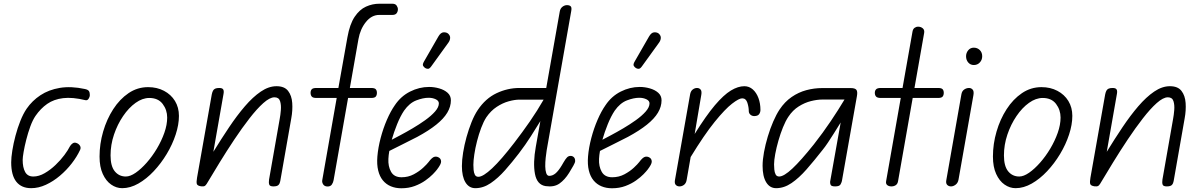

<svg xmlns="http://www.w3.org/2000/svg" viewBox="-20 -999 6444 1029"><path d="M147 9.5Q95 9.5 67.5 -25Q40 -59.5 40 -129Q40 -154.5 46 -192.2Q52 -230 63 -271.5Q74 -313 89.2 -351.2Q104.5 -389.5 122.5 -416Q152 -459 196.5 -488.5Q241 -518 300.8 -528Q360.5 -538 435 -522Q451.5 -518.5 456.5 -511Q461.5 -503.5 461.5 -489Q461.5 -480 455 -470Q448.5 -460 438.5 -462Q368.5 -479 318.5 -473Q268.5 -467 233 -442.2Q197.5 -417.5 170 -377.5Q155 -355.5 142.5 -321.2Q130 -287 120.8 -250.5Q111.5 -214 106.5 -184.5Q101.5 -155 101.5 -142Q101.5 -101.5 114.8 -77.2Q128 -53 158.5 -53Q188.5 -53 219.2 -70.8Q250 -88.5 277.5 -114.8Q305 -141 325 -168Q345 -195 354 -213.5Q359.5 -224 369.8 -231Q380 -238 394 -231Q404.5 -226 409.5 -216.2Q414.5 -206.5 409 -195Q392.5 -159.5 364.5 -123.2Q336.5 -87 301 -57Q265.5 -27 226 -8.8Q186.5 9.5 147 9.5Z M635 9.5Q603.5 9.5 575.8 -9.8Q548 -29 530.8 -66.8Q513.5 -104.5 513.5 -160Q513.5 -227.5 532.8 -293.8Q552 -360 586.8 -413.8Q621.5 -467.5 669 -499.8Q716.5 -532 773.5 -532Q821.5 -532 859 -512.2Q896.5 -492.5 917.8 -457.8Q939 -423 939 -378Q939 -331 921.5 -277.8Q904 -224.5 873.5 -173.8Q843 -123 804 -81.5Q765 -40 721.5 -15.2Q678 9.5 635 9.5ZM572.5 -166Q572.5 -108.5 595.2 -80.8Q618 -53 654.5 -53Q678 -53 707.2 -73.2Q736.5 -93.5 766.2 -127.2Q796 -161 820.8 -202.5Q845.5 -244 860.8 -287.2Q876 -330.5 876 -369Q876 -410 851.8 -442Q827.5 -474 780 -474Q743.5 -474 706.8 -447.8Q670 -421.5 639.8 -377Q609.5 -332.5 591 -277.8Q572.5 -223 572.5 -166Z M1445 0Q1426 0 1422.8 -10.2Q1419.5 -20.5 1422 -37L1479 -361.5Q1483 -382 1485.2 -409.2Q1487.5 -436.5 1481 -457Q1474.5 -477.5 1451 -477.5Q1426 -477.5 1391.2 -446.5Q1356.5 -415.5 1316.8 -364.2Q1277 -313 1236 -251.5Q1195 -190 1157 -128Q1119 -66 1088 -14Q1082 -4.5 1076.5 -1.8Q1071 1 1057.5 -0.5Q1037.5 -3.5 1034.8 -13.5Q1032 -23.5 1036 -46.5L1115 -493Q1117.5 -505 1121.5 -512.8Q1125.5 -520.5 1133.5 -524Q1141.5 -527.5 1155 -527.5Q1171 -527.5 1176 -520Q1181 -512.5 1178 -496L1123.5 -185.5Q1165.5 -254 1207.8 -317Q1250 -380 1292.5 -429.5Q1335 -479 1377.5 -508Q1420 -537 1462 -537Q1504.5 -537 1524 -511.8Q1543.5 -486.5 1546.2 -447Q1549 -407.5 1541 -364.5L1482 -28.5Q1480 -16 1472.8 -8Q1465.5 0 1445 0Z M1736 0.5Q1719.5 0.5 1712.2 -10.5Q1705 -21.5 1707 -33L1784.5 -474H1676Q1657 -474 1650.8 -481.5Q1644.5 -489 1644.5 -501.5Q1644.5 -513.5 1650.8 -520.5Q1657 -527.5 1676 -527.5H1793.5L1842 -799.5Q1854.5 -870 1880.8 -909Q1907 -948 1941.5 -963.5Q1976 -979 2012.5 -979H2083Q2099 -979 2105.8 -969Q2112.5 -959 2112.5 -949.5Q2112.5 -937.5 2105.8 -928.2Q2099 -919 2083 -919H2012.5Q1971.5 -919 1941 -881Q1910.5 -843 1901 -789L1855 -527.5H1969Q1988 -527.5 1994 -520.5Q2000 -513.5 2000 -501.5Q2000 -489 1994 -481.5Q1988 -474 1969 -474H1845.5L1768 -34Q1766 -21.5 1758.8 -10.5Q1751.5 0.5 1736 0.5Z M2131 10Q2100 10 2074.8 -0.5Q2049.5 -11 2032 -32.2Q2014.5 -53.5 2006.8 -85.5Q1999 -117.5 2002.5 -160.5Q2006.5 -208 2020 -259.2Q2033.5 -310.5 2053.5 -356.8Q2073.5 -403 2096 -435Q2128.5 -483.5 2177.8 -508.2Q2227 -533 2279.5 -533Q2307.5 -533 2334.2 -525.2Q2361 -517.5 2378.8 -501.8Q2396.5 -486 2396.5 -461.5Q2396.5 -427.5 2377.2 -395.2Q2358 -363 2318.2 -331Q2278.5 -299 2216.5 -265.5Q2183.5 -248.5 2140 -226.8Q2096.5 -205 2066.5 -190Q2064.5 -180.5 2063.2 -168.2Q2062 -156 2061.5 -147.5Q2059.5 -107 2076 -78Q2092.5 -49 2132 -49Q2168 -49 2197.8 -65Q2227.5 -81 2248 -100.2Q2268.5 -119.5 2276.5 -130Q2296 -156.5 2309.5 -159Q2323 -161.5 2334.5 -153Q2343.5 -146.5 2344 -133Q2344.5 -119.5 2321.5 -89.5Q2315.5 -81.5 2299.8 -65.2Q2284 -49 2259.8 -31.8Q2235.5 -14.5 2203 -2.2Q2170.5 10 2131 10ZM2079.5 -250Q2095.5 -258.5 2125.8 -274.5Q2156 -290.5 2191.2 -311.2Q2226.5 -332 2258.8 -355Q2291 -378 2311.5 -401.2Q2332 -424.5 2332 -445Q2332 -459 2315.2 -467Q2298.5 -475 2277 -475Q2247.5 -475 2211 -461Q2174.5 -447 2145.5 -406Q2125.5 -376 2108.2 -333.2Q2091 -290.5 2079.5 -250ZM2259.5 -634Q2251.5 -639 2247.5 -646.5Q2243.5 -654 2252.5 -669.5L2329.5 -803.5Q2342 -825 2357.2 -825.8Q2372.5 -826.5 2381.5 -819Q2393 -808.5 2392.5 -795.8Q2392 -783 2383.5 -771L2291 -643Q2282 -630.5 2274.2 -630.2Q2266.5 -630 2259.5 -634Z M2904.5 -1.5Q2858 -8.5 2847 -67.2Q2836 -126 2851.5 -212L2876 -350Q2854.5 -315 2825.5 -269.2Q2796.5 -223.5 2761 -177Q2725 -130 2687.2 -87.2Q2649.5 -44.5 2609.8 -17.5Q2570 9.5 2527.5 9.5Q2493.5 9.5 2474.5 -21.8Q2455.5 -53 2455.5 -109Q2455.5 -141 2462 -181.5Q2468.5 -222 2480.2 -264.2Q2492 -306.5 2507.2 -344.5Q2522.5 -382.5 2540.5 -409.5Q2582 -471.5 2641.2 -499.5Q2700.5 -527.5 2764 -527.5H2907.5L2980 -937.5Q2983 -954 2994.5 -962.8Q3006 -971.5 3018.5 -971.5Q3032 -971.5 3038.5 -965.2Q3045 -959 3041.5 -940L2910 -194.5Q2907 -176.5 2904.5 -153Q2902 -129.5 2902.2 -107.5Q2902.5 -85.5 2907.5 -71Q2912.5 -56.5 2923.5 -56.5Q2941.5 -56.5 2957.2 -69.8Q2973 -83 2991 -113L3000 -128.5Q3011 -147.5 3019 -155.5Q3027 -163.5 3038 -163.5Q3048 -163.5 3055.2 -156.8Q3062.5 -150 3062.5 -136Q3062.5 -128 3052.8 -111Q3043 -94 3030 -72.5Q3007 -35.5 2978.2 -15.2Q2949.5 5 2904.5 -1.5ZM2517 -115.5Q2517 -103.5 2518.2 -88.5Q2519.5 -73.5 2525 -62.5Q2530.5 -51.5 2544 -51.5Q2569 -51.5 2617.8 -97.2Q2666.5 -143 2736 -233.5Q2779.5 -290 2819.8 -348.2Q2860 -406.5 2893.5 -465H2764Q2738.5 -465 2706 -456Q2673.5 -447 2642 -426.2Q2610.5 -405.5 2586.5 -370.5Q2571.5 -347.5 2558.8 -313.5Q2546 -279.5 2536.5 -242.2Q2527 -205 2522 -171.2Q2517 -137.5 2517 -115.5Z M3260 10Q3229 10 3203.8 -0.5Q3178.5 -11 3161 -32.2Q3143.5 -53.5 3135.8 -85.5Q3128 -117.5 3131.5 -160.5Q3135.5 -208 3149 -259.2Q3162.5 -310.5 3182.5 -356.8Q3202.5 -403 3225 -435Q3257.5 -483.5 3306.8 -508.2Q3356 -533 3408.5 -533Q3436.5 -533 3463.2 -525.2Q3490 -517.5 3507.8 -501.8Q3525.5 -486 3525.5 -461.5Q3525.5 -427.5 3506.2 -395.2Q3487 -363 3447.2 -331Q3407.5 -299 3345.5 -265.5Q3312.5 -248.5 3269 -226.8Q3225.5 -205 3195.5 -190Q3193.5 -180.5 3192.2 -168.2Q3191 -156 3190.5 -147.5Q3188.5 -107 3205 -78Q3221.5 -49 3261 -49Q3297 -49 3326.8 -65Q3356.5 -81 3377 -100.2Q3397.5 -119.5 3405.5 -130Q3425 -156.5 3438.5 -159Q3452 -161.5 3463.5 -153Q3472.5 -146.5 3473 -133Q3473.5 -119.5 3450.5 -89.5Q3444.5 -81.5 3428.8 -65.2Q3413 -49 3388.8 -31.8Q3364.5 -14.5 3332 -2.2Q3299.5 10 3260 10ZM3208.5 -250Q3224.5 -258.5 3254.8 -274.5Q3285 -290.5 3320.2 -311.2Q3355.5 -332 3387.8 -355Q3420 -378 3440.5 -401.2Q3461 -424.5 3461 -445Q3461 -459 3444.2 -467Q3427.5 -475 3406 -475Q3376.5 -475 3340 -461Q3303.5 -447 3274.5 -406Q3254.5 -376 3237.2 -333.2Q3220 -290.5 3208.5 -250ZM3388.5 -634Q3380.5 -639 3376.5 -646.5Q3372.5 -654 3381.5 -669.5L3458.5 -803.5Q3471 -825 3486.2 -825.8Q3501.5 -826.5 3510.5 -819Q3522 -808.5 3521.5 -795.8Q3521 -783 3512.5 -771L3420 -643Q3411 -630.5 3403.2 -630.2Q3395.5 -630 3388.5 -634Z M4025.5 -377Q4011.5 -376 4002.2 -384Q3993 -392 3993 -403.5Q3993 -424.5 3985.5 -448.2Q3978 -472 3957.5 -472Q3940.5 -472 3903.2 -443.2Q3866 -414.5 3810.2 -345.8Q3754.5 -277 3681.5 -157.5L3660 -34.5Q3657 -17 3646 -8.5Q3635 0 3621.5 0Q3609.5 0 3602 -7.8Q3594.5 -15.5 3597 -32L3678.5 -493Q3681.5 -510.5 3692.2 -519Q3703 -527.5 3715.5 -527.5Q3727.5 -527.5 3734.8 -519Q3742 -510.5 3738.5 -490.5L3703 -281Q3764 -379 3811.2 -434.8Q3858.5 -490.5 3897 -513.8Q3935.5 -537 3969 -537Q3995 -537 4014.5 -519.8Q4034 -502.5 4044.8 -473.5Q4055.5 -444.5 4055.5 -410Q4055.5 -398 4049 -388Q4042.5 -378 4025.5 -377Z M4139.5 9.5Q4105.5 9.5 4086.2 -22.2Q4067 -54 4067 -110Q4067 -142.5 4074.5 -183.5Q4082 -224.5 4094.8 -267Q4107.5 -309.5 4124 -347.5Q4140.5 -385.5 4158 -412Q4186 -454 4222.8 -479.2Q4259.5 -504.5 4301.5 -515.8Q4343.5 -527 4386 -527H4539.5Q4562.5 -527 4569.8 -517.5Q4577 -508 4572.5 -483.5L4492 -28.5Q4491 -23 4485.2 -11.5Q4479.5 0 4456 0Q4435 0 4431.5 -8.8Q4428 -17.5 4429 -25.5L4485.5 -342.5Q4466.5 -311.5 4449.2 -284.2Q4432 -257 4417 -234.5Q4402 -212 4388.5 -195.5Q4343.5 -138 4302.8 -91.5Q4262 -45 4222 -17.8Q4182 9.5 4139.5 9.5ZM4128.5 -118Q4128.5 -106 4129.8 -90.8Q4131 -75.5 4136.8 -64.2Q4142.5 -53 4156 -53Q4181 -53 4226.5 -95.5Q4272 -138 4341.5 -225Q4390.5 -287.5 4432.2 -349.5Q4474 -411.5 4506 -465.5H4386Q4359.5 -465.5 4326.2 -457.2Q4293 -449 4260.8 -428.8Q4228.5 -408.5 4205 -373Q4190 -350.5 4176.2 -316.5Q4162.5 -282.5 4151.8 -245Q4141 -207.5 4134.8 -173.8Q4128.5 -140 4128.5 -118Z M4757.5 0Q4743.5 0 4735 -7Q4726.5 -14 4729 -28L4807.5 -474H4700.5Q4682 -474 4675.2 -481.5Q4668.5 -489 4668.5 -501.5Q4668.5 -513 4675.2 -520.2Q4682 -527.5 4700.5 -527.5H4817L4870.5 -830Q4873 -843.5 4881.5 -849.8Q4890 -856 4900.5 -856Q4915 -856 4925.2 -847.5Q4935.5 -839 4933 -823L4881 -527.5H5007.5Q5026 -527.5 5032 -520.5Q5038 -513.5 5038 -501.5Q5038 -489 5032 -481.5Q5026 -474 5007.5 -474H4871.5L4793 -28Q4790.5 -13 4780.5 -6.5Q4770.5 0 4757.5 0Z M5077 0Q5064.5 0 5056.5 -8Q5048.5 -16 5051.5 -33L5132.5 -493.5Q5135.5 -511 5147.5 -519.2Q5159.5 -527.5 5173.5 -527.5Q5185 -527.5 5192.8 -518.8Q5200.5 -510 5197 -489.5L5117 -36Q5113.5 -18 5101.2 -9Q5089 0 5077 0ZM5157.5 -697.5Q5157.5 -715.5 5169 -729.5Q5180.5 -743.5 5199 -743.5Q5218 -743.5 5231 -730.8Q5244 -718 5244 -697.5Q5244 -678 5231.2 -664.2Q5218.5 -650.5 5199 -650.5Q5181 -650.5 5169.2 -664Q5157.5 -677.5 5157.5 -697.5Z M5423 9.5Q5391.5 9.5 5363.8 -9.8Q5336 -29 5318.8 -66.8Q5301.5 -104.5 5301.5 -160Q5301.5 -227.5 5320.8 -293.8Q5340 -360 5374.8 -413.8Q5409.5 -467.5 5457 -499.8Q5504.5 -532 5561.5 -532Q5609.5 -532 5647 -512.2Q5684.5 -492.5 5705.8 -457.8Q5727 -423 5727 -378Q5727 -331 5709.5 -277.8Q5692 -224.5 5661.5 -173.8Q5631 -123 5592 -81.5Q5553 -40 5509.5 -15.2Q5466 9.5 5423 9.5ZM5360.5 -166Q5360.5 -108.5 5383.2 -80.8Q5406 -53 5442.5 -53Q5466 -53 5495.2 -73.2Q5524.5 -93.5 5554.2 -127.2Q5584 -161 5608.8 -202.5Q5633.5 -244 5648.8 -287.2Q5664 -330.5 5664 -369Q5664 -410 5639.8 -442Q5615.5 -474 5568 -474Q5531.5 -474 5494.8 -447.8Q5458 -421.5 5427.8 -377Q5397.5 -332.5 5379 -277.8Q5360.5 -223 5360.5 -166Z M6233 0Q6214 0 6210.8 -10.2Q6207.5 -20.5 6210 -37L6267 -361.5Q6271 -382 6273.2 -409.2Q6275.5 -436.5 6269 -457Q6262.5 -477.5 6239 -477.5Q6214 -477.5 6179.2 -446.5Q6144.5 -415.5 6104.8 -364.2Q6065 -313 6024 -251.5Q5983 -190 5945 -128Q5907 -66 5876 -14Q5870 -4.5 5864.5 -1.8Q5859 1 5845.5 -0.5Q5825.5 -3.5 5822.8 -13.5Q5820 -23.5 5824 -46.5L5903 -493Q5905.5 -505 5909.5 -512.8Q5913.5 -520.5 5921.5 -524Q5929.5 -527.5 5943 -527.5Q5959 -527.5 5964 -520Q5969 -512.5 5966 -496L5911.5 -185.5Q5953.5 -254 5995.8 -317Q6038 -380 6080.5 -429.5Q6123 -479 6165.5 -508Q6208 -537 6250 -537Q6292.5 -537 6312 -511.8Q6331.5 -486.5 6334.2 -447Q6337 -407.5 6329 -364.5L6270 -28.5Q6268 -16 6260.8 -8Q6253.5 0 6233 0Z"/></svg>

Font: Edu QLD Hand
Style: Regular
Weight: 400
Designer: Tina and Corey Anderson, Eben Sorkin
Foundry: Sorkin Type Co.
Version: Version 2.000